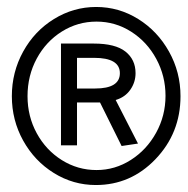

<svg xmlns="http://www.w3.org/2000/svg" viewBox="-20 -550 540 551"><path d="M14 -274Q14 -343 46.5 -402Q79 -461 135 -495.5Q191 -530 256 -530Q321 -530 376.5 -495.5Q432 -461 465 -402Q498 -343 498 -274Q498 -168 426 -93Q355 -19 255 -19Q190 -19 134.5 -53.5Q79 -88 46.5 -146.5Q14 -205 14 -274ZM455 -275Q455 -332 428.5 -381Q402 -430 356.5 -459Q311 -488 257 -488Q203 -488 157.5 -459.5Q112 -431 85.5 -382Q59 -333 59 -274Q59 -216 85.5 -167.5Q112 -119 157.5 -90.5Q203 -62 257 -62Q310 -62 355.5 -91Q401 -120 428 -169Q455 -218 455 -275ZM267 -256H201V-133H155V-425H249Q311 -425 340 -402Q369 -379 369 -340Q369 -314 354 -292.5Q339 -271 312 -263L376 -138L329 -131ZM253 -296Q324 -296 324 -340Q324 -384 250 -384H201V-296Z"/></svg>

Font: Vazir Code
Style: Code
Weight: 400
Foundry: DejaVu fonts team - Redesigned by Saber Rastikerdar
Version: Version 1.1.2